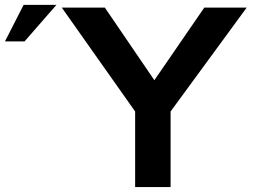

<svg xmlns="http://www.w3.org/2000/svg" viewBox="-49 -760 1026 780"><path d="M578.1 -434.1 780.8 -729H953.1L644 -307.1V0H500V-307.1L202.1 -729H377ZM46.9 -740.2H180.2L50.8 -591.8H-28.8Z"/></svg>

Font: Miedinger*
Style: Bold
Weight: 700
Version: Version 001.000